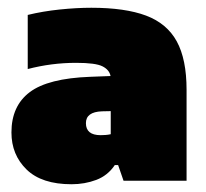

<svg xmlns="http://www.w3.org/2000/svg" viewBox="-20 -771 531 495"><path d="M164.5 -296Q87.5 -296 48.5 -334Q9.5 -372 9.5 -429.5Q9.5 -498 56.8 -533.5Q104 -569 212.5 -573L265 -575Q262 -591 244.2 -600Q226.5 -609 176 -609Q113 -609 51.5 -593V-732.5Q90.5 -742 134 -746.5Q177.5 -751 215.5 -751Q302.5 -751 356.5 -730.8Q410.5 -710.5 435.8 -664.2Q461 -618 461 -539.5V-305H298.5L284.5 -345.5H276Q258 -318.5 228.2 -307.2Q198.5 -296 164.5 -296ZM201.5 -453.5Q201.5 -422.5 239.5 -422.5Q245 -422.5 252 -423Q259 -423.5 265.5 -425V-484.5L243 -484Q201.5 -482.5 201.5 -453.5Z"/></svg>

Font: Encode Sans Black
Style: Regular
Weight: 900
Designer: Multiple Designers
Foundry: Impallari Type
Version: Version 3.002; ttfautohint (v1.8.3) -l 8 -r 50 -G 200 -x 14 